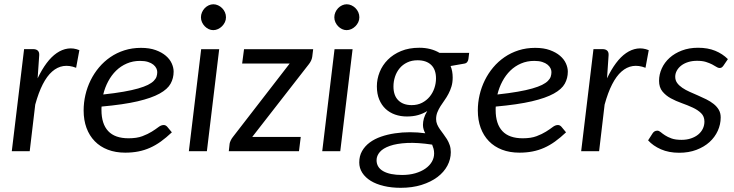

<svg xmlns="http://www.w3.org/2000/svg" viewBox="-20 -708 3438 899"><path d="M35.2 0 92.8 -478H135.3Q149.4 -478 157 -470.9Q164.6 -463.9 163.6 -449.2L156.2 -341.3Q175.8 -382.3 198.2 -412.4Q220.7 -442.4 245.6 -459.5Q270.5 -476.6 297.4 -480.5Q324.2 -484.4 351.6 -473.1L336.4 -390.6Q272.5 -415.5 224.1 -373Q175.8 -330.6 145 -218.3L119.1 0Z M793 -372.6Q793 -341.8 778.8 -316.2Q764.6 -290.5 727.3 -269.8Q689.9 -249 624.3 -233.6Q558.6 -218.3 455.6 -209Q455.1 -205.1 455.1 -200.9Q455.1 -196.8 455.1 -192.9Q455.1 -127.9 486.6 -94.2Q518.1 -60.5 582 -60.5Q620.6 -60.5 646.5 -70.3Q672.4 -80.1 690.7 -91.6Q709 -103 721.7 -112.8Q734.4 -122.6 746.6 -122.6Q755.9 -122.6 763.2 -114.3L784.7 -88.4Q758.3 -63.5 733.2 -45.4Q708 -27.3 682.1 -15.9Q656.2 -4.4 627.7 1.2Q599.1 6.8 566.4 6.8Q521 6.8 484.9 -7.1Q448.7 -21 423.6 -46.9Q398.4 -72.8 385 -109.1Q371.6 -145.5 371.6 -190.9Q371.6 -227.5 379.9 -263.4Q388.2 -299.3 404.3 -332Q420.4 -364.7 443.6 -392.3Q466.8 -419.9 496.6 -440.4Q526.4 -460.9 562.5 -472.4Q598.6 -483.9 640.1 -483.9Q680.2 -483.9 709 -473.4Q737.8 -462.9 756.6 -446.8Q775.4 -430.7 784.2 -410.9Q793 -391.1 793 -372.6ZM635.7 -422.9Q602.1 -422.9 573.7 -410.6Q545.4 -398.4 523.7 -377.2Q502 -356 486.6 -327.1Q471.2 -298.3 463.4 -265.6Q518.1 -271.5 558.3 -278.6Q598.6 -285.6 626.7 -293.7Q654.8 -301.8 672.4 -310.5Q689.9 -319.3 699.7 -329.1Q709.5 -338.9 712.9 -349.1Q716.3 -359.4 716.3 -370.6Q716.3 -379.4 711.9 -388.4Q707.5 -397.5 698 -405.3Q688.5 -413.1 673.1 -418Q657.7 -422.9 635.7 -422.9Z M1006.3 -477.5 948.7 0H864.3L921.9 -477.5ZM1038.1 -627Q1038.1 -614.7 1033 -604Q1027.8 -593.3 1019.5 -585Q1011.2 -576.7 1000.5 -571.8Q989.7 -566.9 978.5 -566.9Q967.3 -566.9 957 -571.8Q946.8 -576.7 938.7 -585Q930.7 -593.3 925.8 -604Q920.9 -614.7 920.9 -627Q920.9 -639.2 925.8 -650.4Q930.7 -661.6 938.7 -669.9Q946.8 -678.2 957.3 -683.1Q967.8 -688 979 -688Q990.2 -688 1001 -683.1Q1011.7 -678.2 1020 -669.9Q1028.3 -661.6 1033.2 -650.6Q1038.1 -639.6 1038.1 -627Z M1441.9 -441.4Q1440.4 -432.1 1436.3 -423.6Q1432.1 -415 1426.8 -408.2L1161.1 -66.9H1388.2L1379.9 0H1051.3L1055.2 -35.6Q1056.2 -41.5 1060.3 -50.3Q1064.5 -59.1 1070.3 -66.4L1336.4 -410.6H1113.8L1122.6 -477.5H1446.3Z M1630.9 -477.5 1573.2 0H1488.8L1546.4 -477.5ZM1662.6 -627Q1662.6 -614.7 1657.5 -604Q1652.3 -593.3 1644 -585Q1635.7 -576.7 1625 -571.8Q1614.3 -566.9 1603 -566.9Q1591.8 -566.9 1581.5 -571.8Q1571.3 -576.7 1563.2 -585Q1555.2 -593.3 1550.3 -604Q1545.4 -614.7 1545.4 -627Q1545.4 -639.2 1550.3 -650.4Q1555.2 -661.6 1563.2 -669.9Q1571.3 -678.2 1581.8 -683.1Q1592.3 -688 1603.5 -688Q1614.7 -688 1625.5 -683.1Q1636.2 -678.2 1644.5 -669.9Q1652.8 -661.6 1657.7 -650.6Q1662.6 -639.6 1662.6 -627Z M2099.6 -345.2Q2099.6 -321.8 2094 -303.2Q2088.4 -284.7 2079.8 -268.6Q2071.3 -252.4 2061.3 -238.5Q2051.3 -224.6 2042.5 -210.7Q2033.7 -196.8 2027.8 -182.1Q2022 -167.5 2022 -150.4Q2022 -137.2 2026.9 -125.7Q2031.7 -114.3 2039.6 -103Q2047.4 -91.8 2056.2 -80.3Q2064.9 -68.8 2072.8 -56.2Q2080.6 -43.5 2085.7 -28.6Q2090.8 -13.7 2090.8 4.4Q2090.8 37.6 2074.7 67.9Q2058.6 98.1 2028.1 121.1Q1997.6 144 1954.1 157.7Q1910.6 171.4 1856.4 171.4Q1813 171.4 1777.1 162.8Q1741.2 154.3 1715.8 138.7Q1690.4 123 1676.3 101.1Q1662.1 79.1 1662.1 52.7Q1662.1 22.5 1675.3 -0.7Q1688.5 -23.9 1711.2 -40.8Q1733.9 -57.6 1764.2 -68.1Q1794.4 -78.6 1828.9 -83.7Q1863.3 -88.9 1899.7 -88.9Q1936 -88.9 1971.2 -84Q1966.3 -92.8 1963.4 -102.5Q1960.4 -112.3 1960.4 -123.5Q1960.4 -137.7 1964.8 -153.6Q1969.2 -169.4 1980.5 -188Q1960.9 -175.8 1937.7 -169.2Q1914.6 -162.6 1884.8 -162.6Q1855.5 -162.6 1829.8 -171.6Q1804.2 -180.7 1785.4 -198.2Q1766.6 -215.8 1755.6 -242.2Q1744.6 -268.6 1744.6 -303.7Q1744.6 -337.9 1757.6 -370.4Q1770.5 -402.8 1795.7 -428.2Q1820.8 -453.6 1857.9 -469Q1895 -484.4 1943.4 -484.4Q1997.6 -484.4 2038.1 -460.4H2176.8L2173.3 -432.1Q2172.4 -423.8 2167.7 -417.7Q2163.1 -411.6 2154.3 -410.2L2089.8 -398.9Q2099.6 -375 2099.6 -345.2ZM1907.7 -215.8Q1935.1 -215.8 1956.3 -226.8Q1977.5 -237.8 1991.9 -255.4Q2006.3 -272.9 2013.9 -295.4Q2021.5 -317.9 2021.5 -340.8Q2021.5 -382.3 1998.8 -404.1Q1976.1 -425.8 1935.1 -425.8Q1907.7 -425.8 1886.5 -415.5Q1865.2 -405.3 1851.1 -388.2Q1836.9 -371.1 1829.6 -348.9Q1822.3 -326.7 1822.3 -303.2Q1822.3 -260.7 1845 -238.3Q1867.7 -215.8 1907.7 -215.8ZM2012.7 10.7Q2012.7 -1.5 2010 -11.5Q2007.3 -21.5 2003.4 -30.8Q1935.5 -41 1886.5 -38.6Q1837.4 -36.1 1805.4 -24.9Q1773.4 -13.7 1758.3 3.9Q1743.2 21.5 1743.2 42Q1743.2 75.7 1774.4 93.5Q1805.7 111.3 1862.8 111.3Q1896.5 111.3 1924.3 103.3Q1952.1 95.2 1971.7 81.5Q1991.2 67.9 2002 49.6Q2012.7 31.2 2012.7 10.7Z M2638.7 -372.6Q2638.7 -341.8 2624.5 -316.2Q2610.4 -290.5 2573 -269.8Q2535.6 -249 2470 -233.6Q2404.3 -218.3 2301.3 -209Q2300.8 -205.1 2300.8 -200.9Q2300.8 -196.8 2300.8 -192.9Q2300.8 -127.9 2332.3 -94.2Q2363.8 -60.5 2427.7 -60.5Q2466.3 -60.5 2492.2 -70.3Q2518.1 -80.1 2536.4 -91.6Q2554.7 -103 2567.4 -112.8Q2580.1 -122.6 2592.3 -122.6Q2601.6 -122.6 2608.9 -114.3L2630.4 -88.4Q2604 -63.5 2578.9 -45.4Q2553.7 -27.3 2527.8 -15.9Q2502 -4.4 2473.4 1.2Q2444.8 6.8 2412.1 6.8Q2366.7 6.8 2330.6 -7.1Q2294.4 -21 2269.3 -46.9Q2244.1 -72.8 2230.7 -109.1Q2217.3 -145.5 2217.3 -190.9Q2217.3 -227.5 2225.6 -263.4Q2233.9 -299.3 2250 -332Q2266.1 -364.7 2289.3 -392.3Q2312.5 -419.9 2342.3 -440.4Q2372.1 -460.9 2408.2 -472.4Q2444.3 -483.9 2485.8 -483.9Q2525.9 -483.9 2554.7 -473.4Q2583.5 -462.9 2602.3 -446.8Q2621.1 -430.7 2629.9 -410.9Q2638.7 -391.1 2638.7 -372.6ZM2481.4 -422.9Q2447.8 -422.9 2419.4 -410.6Q2391.1 -398.4 2369.4 -377.2Q2347.7 -356 2332.3 -327.1Q2316.9 -298.3 2309.1 -265.6Q2363.8 -271.5 2404.1 -278.6Q2444.3 -285.6 2472.4 -293.7Q2500.5 -301.8 2518.1 -310.5Q2535.6 -319.3 2545.4 -329.1Q2555.2 -338.9 2558.6 -349.1Q2562 -359.4 2562 -370.6Q2562 -379.4 2557.6 -388.4Q2553.2 -397.5 2543.7 -405.3Q2534.2 -413.1 2518.8 -418Q2503.4 -422.9 2481.4 -422.9Z M2701.2 0 2758.8 -478H2801.3Q2815.4 -478 2823 -470.9Q2830.6 -463.9 2829.6 -449.2L2822.3 -341.3Q2841.8 -382.3 2864.3 -412.4Q2886.7 -442.4 2911.6 -459.5Q2936.5 -476.6 2963.4 -480.5Q2990.2 -484.4 3017.6 -473.1L3002.4 -390.6Q2938.5 -415.5 2890.1 -373Q2841.8 -330.6 2811 -218.3L2785.2 0Z M3367.2 -400.4Q3363.3 -395 3359.4 -392.3Q3355.5 -389.6 3349.1 -389.6Q3342.3 -389.6 3334.2 -395Q3326.2 -400.4 3314.2 -406.5Q3302.2 -412.6 3285.4 -418Q3268.6 -423.3 3244.1 -423.3Q3221.2 -423.3 3202.4 -417.5Q3183.6 -411.6 3170.2 -401.4Q3156.7 -391.1 3149.2 -377.4Q3141.6 -363.8 3141.6 -348.6Q3141.6 -332 3150.6 -319.6Q3159.7 -307.1 3174.8 -296.9Q3189.9 -286.6 3209 -278.1Q3228 -269.5 3248 -261Q3268.1 -252.4 3287.1 -242.9Q3306.2 -233.4 3321.3 -221.4Q3336.4 -209.5 3345.5 -194.1Q3354.5 -178.7 3354.5 -158.2Q3354.5 -125.5 3340.8 -95.5Q3327.1 -65.4 3302 -42.7Q3276.9 -20 3240.7 -6.3Q3204.6 7.3 3160.2 7.3Q3111.8 7.3 3075 -8.8Q3038.1 -24.9 3014.6 -50.8L3035.2 -83Q3043.5 -96.2 3057.6 -96.2Q3065.4 -96.2 3073.5 -89.4Q3081.5 -82.5 3093.8 -74.5Q3106 -66.4 3124.3 -59.8Q3142.6 -53.2 3170.9 -53.2Q3195.8 -53.2 3215.8 -60.1Q3235.8 -66.9 3249.8 -78.6Q3263.7 -90.3 3271 -105.7Q3278.3 -121.1 3278.3 -138.7Q3278.3 -163.1 3262.7 -178.2Q3247.1 -193.4 3223.4 -204.3Q3199.7 -215.3 3172.1 -225.1Q3144.5 -234.9 3120.8 -247.8Q3097.2 -260.7 3081.5 -280Q3065.9 -299.3 3065.9 -329.6Q3065.9 -359.4 3078.6 -387.5Q3091.3 -415.5 3115 -437Q3138.7 -458.5 3172.6 -471.4Q3206.5 -484.4 3248.5 -484.4Q3294.4 -484.4 3328.9 -470.2Q3363.3 -456.1 3388.2 -431.2Z"/></svg>

Font: Carlito
Style: Italic
Weight: 400
Italic angle: -7°
Designer: Lukasz Dziedzic
Foundry: tyPoland Lukasz Dziedzic
Version: Version 1.104